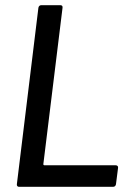

<svg xmlns="http://www.w3.org/2000/svg" viewBox="-20 -720 501 740"><path d="M53 0H416C422 0 426 -4 427 -10L435 -73C436 -79 432 -83 426 -83H151C149 -83 147 -85 147 -87L221 -690C222 -696 219 -700 213 -700H139C133 -700 129 -696 128 -690L45 -10C44 -4 48 0 53 0Z"/></svg>

Font: Barlow Semi Condensed Medium
Style: Italic
Weight: 500
Width: 4
Italic angle: -7°
Designer: Jeremy Tribby
Foundry: Tribby Type
Version: Version 1.422;hotconv 1.0.109;makeotfexe 2.5.65596